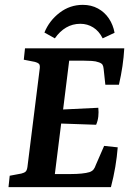

<svg xmlns="http://www.w3.org/2000/svg" viewBox="-20 -771 550 791"><path d="M414 -422 407 -487Q406 -498 402.5 -504Q399 -510 388 -514Q375 -519 358 -520Q341 -521 325 -521H265L240 -320L385 -327Q387 -309 385 -291Q383 -273 376 -257L232 -262L206 -54H273Q296 -54 316 -56Q336 -58 349 -62Q360 -66 365.5 -73Q371 -80 375 -92L409 -170L465 -164Q462 -125 455 -83.5Q448 -42 437 0H15L20 -47L68 -56Q80 -59 85.5 -64Q91 -69 93 -83L144 -491Q145 -504 140 -508.5Q135 -513 124 -516L78 -525L83 -572H492Q490 -536 484.5 -498.5Q479 -461 470 -422ZM403 -613Q388 -643 364 -658Q340 -673 311 -673Q279 -673 252.5 -657.5Q226 -642 206 -613L163 -637Q183 -686 225.5 -718.5Q268 -751 321 -751Q356 -751 383.5 -736Q411 -721 428.5 -695Q446 -669 452 -636Z"/></svg>

Font: Rasa SemiBold
Style: Italic
Weight: 600
Italic angle: -7.10001°
Designer: Anna Giedrys (Yrsa+Rasa design), David Brezina (Yrsa art-direction, Rasa art-direction, design)
Foundry: Rosetta Type Foundry
Version: Version 2.004